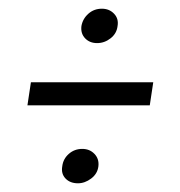

<svg xmlns="http://www.w3.org/2000/svg" viewBox="-20 -505 413 441"><path d="M43 -263 51 -316H332L324 -263ZM159 -84Q141 -84 130.5 -95Q120 -106 123 -123Q125 -140 138 -151.5Q151 -163 169 -163Q186 -163 197 -151.5Q208 -140 206 -123Q204 -106 189.5 -95Q175 -84 159 -84ZM203 -406Q186 -406 175.5 -417Q165 -428 167 -445Q170 -462 183 -473.5Q196 -485 214 -485Q231 -485 242 -473.5Q253 -462 250 -445Q248 -428 234 -417Q220 -406 203 -406Z"/></svg>

Font: Alumni Sans Medium
Style: Italic
Weight: 500
Italic angle: -8°
Designer: Robert E. Leuschke
Foundry: Robert E. Leuschke
Version: Version 1.016